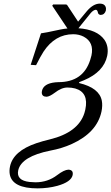

<svg xmlns="http://www.w3.org/2000/svg" viewBox="-20 -814 618 1066"><path d="M150.4 -454.1 207.5 -628.9Q227.1 -630.9 316.9 -650.4Q339.4 -654.8 354.5 -655.8L270 -782.2L274.9 -789.1H346.7L352.1 -787.1L413.6 -693.8L462.9 -752.9Q498 -793.5 533.7 -793.9Q564.5 -793.9 568.4 -768.1Q568.8 -761.7 567.9 -755.9Q561 -731.9 538.6 -731Q524.4 -732.9 522.9 -747.1Q520 -759.3 511.7 -759.8Q498 -758.3 483.4 -741.2L415.5 -657.2Q519 -649.9 559.6 -593.3Q585.4 -555.7 575.2 -503.9Q556.2 -414.6 445.8 -368.2Q433.1 -362.8 419.9 -357.9L418.9 -353Q531.7 -326.2 545.4 -254.4Q550.3 -227.5 543.5 -194.8Q518.6 -78.1 378.9 -14.6Q323.7 10.3 260.3 22Q98.6 54.2 81.1 131.8Q69.3 188 144.5 196.3Q159.7 197.8 177.7 198.2Q245.6 197.8 297.4 158.2Q335.9 128.9 359.9 127.9Q388.7 129.4 383.3 158.2Q375 196.3 298.3 217.8Q248.5 231.4 189.5 231.9Q47.9 231.9 34.2 153.3Q30.8 133.3 35.6 109.9Q53.7 24.4 182.1 -19Q213.9 -29.8 256.3 -40Q414.6 -78.6 448.7 -186.5Q451.7 -196.3 453.6 -205.1Q474.1 -300.8 397.5 -322.8Q377.9 -328.1 354.5 -328.1Q321.3 -328.1 283.7 -298.8Q255.4 -277.8 238.8 -276.9Q212.4 -276.9 211.9 -300.3Q211.9 -305.2 212.9 -309.1Q221.7 -350.1 287.1 -356.9Q295.9 -357.9 304.2 -357.9Q441.9 -357.9 481 -481.9Q484.9 -494.1 487.8 -505.9Q503.4 -579.1 444.8 -610.4Q418.5 -624 386.7 -624Q285.6 -624 221.7 -527.3Q205.6 -502.4 180.2 -452.1Z"/></svg>

Font: Linux Libertine Display Slanted O
Style: Slanted
Weight: 400
Designer: Philipp H. Poll
Foundry: Philipp H. Poll
Version: Version 5.0.9